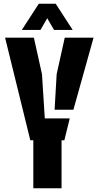

<svg xmlns="http://www.w3.org/2000/svg" viewBox="-20 -1000 524 1020"><path d="M157 0V-255H141L7 -800H160L203 -606L218 -371H350.5L322 -255H307V0ZM270 -417 281 -606 324 -800H477L370 -417ZM96 -841 186 -980H276L366 -841H267L231 -903L195 -841Z"/></svg>

Font: Big Shoulders Stencil Text Thin Black
Style: Regular
Weight: 900
Version: Version 2.001